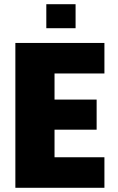

<svg xmlns="http://www.w3.org/2000/svg" viewBox="-20 -892 559 912"><path d="M53 0V-688H476V-543H239V-419H439V-276H239V-145H476V0ZM200 -758V-872H339V-758Z"/></svg>

Font: Saira Semi Condensed ExtraBold
Style: Regular
Weight: 800
Width: 4
Designer: Hector Gatti with collaboration of the Omnibus-Type team
Foundry: Omnibus-Type
Version: Version 1.001; ttfautohint (v1.8)